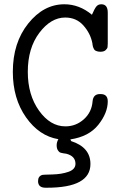

<svg xmlns="http://www.w3.org/2000/svg" viewBox="-20 -642 565 898"><path d="M40 -306Q40 -442 112 -532Q184 -622 281 -622Q351 -622 410 -573Q422 -601 430.5 -611.5Q439 -622 454 -622Q484 -622 484 -583V-441Q484 -440 484 -439Q484 -428 483 -421.5Q482 -415 474 -407.5Q466 -400 450 -400Q441 -400 434.5 -402Q428 -404 424.5 -406.5Q421 -409 418.5 -414.5Q416 -420 415 -422.5Q414 -425 413 -432Q412 -439 412 -440Q403 -486 370 -523Q337 -560 285 -560Q218 -560 164 -488.5Q110 -417 110 -306Q110 -198 162.5 -124.5Q215 -51 286 -51Q335 -51 372 -84Q409 -117 413 -168Q416 -202 447 -202H451Q484 -202 484 -168Q484 -114 440 -58.5Q396 -3 309 10L313 18Q403 47 403 125Q403 236 200 236H193Q158 236 158 205Q158 182 178 176Q180 175 224 174Q268 173 300.5 161.5Q333 150 333 124Q333 88 290 77Q288 77 276.5 75Q265 73 260.5 71Q256 69 250.5 60.5Q245 52 245 37Q245 23 253 9Q163 -6 101.5 -93.5Q40 -181 40 -306Z"/></svg>

Font: CMU Typewriter Text
Style: Regular
Weight: 500
Monospace: yes
Version: Version 0.7.0